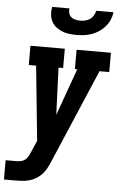

<svg xmlns="http://www.w3.org/2000/svg" viewBox="-90 -793 653 1041"><g transform="rotate(5 236.0 -272.5)"><path d="M-28 205V100H30Q43 100 56.5 97Q70 94 80.5 84.5Q91 75 97 62.5Q103 50 108 38L133 -19L92 -425H52V-530H239V-425H214L224 -169L316 -425H303V-530H490V-425H437L222 79Q213 101 201.5 122.5Q190 144 173 161Q158 175 141 184.5Q124 194 105 198.5Q86 203 67.5 204Q49 205 30 205ZM295 -610Q274 -610 254 -612.5Q234 -615 216 -622.5Q198 -630 183 -642Q168 -654 159 -671.5Q150 -689 148.5 -709.5Q147 -730 151 -750H245Q243 -737 246.5 -724Q250 -711 259.5 -703Q269 -695 282 -692Q295 -689 308 -689Q322 -689 335.5 -692Q349 -695 361 -703Q373 -711 380.5 -723.5Q388 -736 391 -750H485Q482 -729 473.5 -709Q465 -689 450.5 -672Q436 -655 417.5 -642.5Q399 -630 378 -622.5Q357 -615 336 -612.5Q315 -610 295 -610Z"/></g></svg>

Font: Iosevka Slab Extrabold Oblique
Style: Regular
Weight: 800
Italic angle: -9°
Monospace: yes
Designer: Belleve Invis
Foundry: Belleve Invis
Version: Version 11.1.1; ttfautohint (v1.8.3)